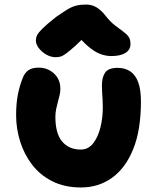

<svg xmlns="http://www.w3.org/2000/svg" viewBox="-20 -816 695 846"><path d="M337 10Q264 10 210 -17.5Q156 -45 121 -91Q86 -137 68.5 -193.5Q51 -250 51 -308Q51 -359 58.5 -398Q66 -437 80 -472Q88 -494 104.5 -506Q121 -518 150 -518Q190 -518 218 -492Q246 -466 246 -425Q246 -410 242.5 -396Q239 -382 235 -367Q231 -352 227.5 -335.5Q224 -319 224 -301Q224 -266 231 -239Q238 -212 252.5 -194Q267 -176 288 -166.5Q309 -157 336 -157Q369 -157 390.5 -184.5Q412 -212 422.5 -254.5Q433 -297 433 -342Q433 -362 432 -378Q431 -394 430 -408.5Q429 -423 429 -439Q429 -476 443.5 -496.5Q458 -517 498 -517Q531 -517 554 -501.5Q577 -486 589 -453.5Q601 -421 601 -369Q601 -243 567 -159Q533 -75 473.5 -32.5Q414 10 337 10ZM225 -564Q204 -564 184 -575.5Q164 -587 151 -604Q138 -621 138 -638Q138 -649 143 -660Q148 -671 167 -690Q186 -709 228 -742Q257 -762 276.5 -774Q296 -786 315 -791Q334 -796 359 -796Q385 -796 405.5 -783.5Q426 -771 444 -748Q466 -720 486 -704.5Q506 -689 521.5 -678Q537 -667 546 -655Q555 -643 555 -622Q555 -597 533 -583Q511 -569 470 -569Q446 -569 421 -578.5Q396 -588 368 -612Q354 -624 339 -640Q324 -625 312 -614Q286 -591 271 -580Q256 -569 246 -566.5Q236 -564 225 -564Z"/></svg>

Font: Shantell Sans Light ExtraBold
Style: Regular
Weight: 800
Version: Version 1.011;[c5ecc13dd]